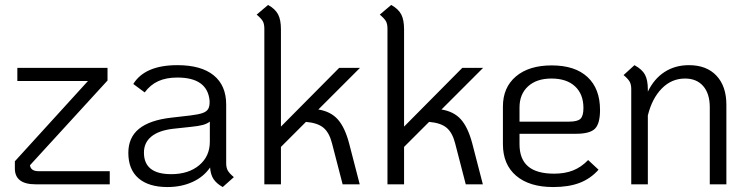

<svg xmlns="http://www.w3.org/2000/svg" viewBox="-20 -744 3027 775"><path d="M423 -53V0H124Q40 0 40 -64V-93L335 -417H50V-470H414V-419L101 -77Q104 -53 136 -53Z M924 -29 879 11Q854 -3 842 -21Q830 -39 828 -68Q802 -30 757 -9.5Q712 11 656 11Q580 11 539 -24.5Q498 -60 498 -127Q498 -189 541 -224Q584 -259 671 -269L749 -278Q782 -282 798.5 -288Q815 -294 821 -305.5Q827 -317 826 -338Q817 -431 696 -431Q651 -431 619 -416.5Q587 -402 564 -371L518 -405Q565 -481 696 -481Q792 -481 842.5 -440Q893 -399 893 -322V-85Q893 -67 899.5 -55.5Q906 -44 924 -29ZM827 -172V-253Q815 -244 798 -239.5Q781 -235 751 -232L677 -224Q620 -217 590.5 -192.5Q561 -168 561 -128Q561 -41 671 -41Q741 -41 784 -77Q827 -113 827 -172Z M1389 -166 1432 0H1363L1320 -166Q1309 -209 1285.5 -228.5Q1262 -248 1215 -252L1114 -151V0H1047V-628Q1047 -647 1041 -658Q1035 -669 1016 -685L1062 -724Q1091 -708 1102.5 -686Q1114 -664 1114 -626V-233L1349 -470H1433L1265 -302Q1315 -294 1343.5 -262Q1372 -230 1389 -166Z M1886 -166 1929 0H1860L1817 -166Q1806 -209 1782.5 -228.5Q1759 -248 1712 -252L1611 -151V0H1544V-628Q1544 -647 1538 -658Q1532 -669 1513 -685L1559 -724Q1588 -708 1599.5 -686Q1611 -664 1611 -626V-233L1846 -470H1930L1762 -302Q1812 -294 1840.5 -262Q1869 -230 1886 -166Z M2354 -98 2396 -59Q2364 -23 2320 -6Q2276 11 2213 11Q2117 11 2063.5 -34.5Q2010 -80 2010 -162V-314Q2010 -391 2062.5 -435.5Q2115 -480 2207 -480Q2301 -480 2351.5 -433Q2402 -386 2402 -300Q2402 -245 2381.5 -224.5Q2361 -204 2305 -204H2077V-162Q2077 -102 2111.5 -72.5Q2146 -43 2217 -43Q2260 -43 2293 -56Q2326 -69 2354 -98ZM2077 -310V-253H2277Q2311 -253 2323 -264.5Q2335 -276 2335 -308Q2335 -364 2301 -395.5Q2267 -427 2206 -427Q2146 -427 2111.5 -395.5Q2077 -364 2077 -310Z M2912 -321V0H2845V-311Q2845 -366 2818.5 -396.5Q2792 -427 2745 -427Q2691 -427 2651.5 -387Q2612 -347 2595 -278V0H2528V-385Q2528 -403 2521.5 -414.5Q2515 -426 2497 -441L2541 -481Q2572 -464 2583.5 -442.5Q2595 -421 2595 -383V-374Q2620 -426 2662.5 -453.5Q2705 -481 2761 -481Q2832 -481 2872 -438.5Q2912 -396 2912 -321Z"/></svg>

Font: KoHo
Style: Regular
Weight: 400
Version: Version 1.000; ttfautohint (v1.6)